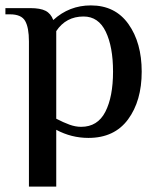

<svg xmlns="http://www.w3.org/2000/svg" viewBox="-22 -500 588 710"><path d="M85 -347Q85 -398 71 -422.5Q57 -447 15 -447H-2V-470H90Q127 -470 146.5 -460Q166 -450 175 -426Q234 -480 314 -480Q404 -480 453 -411Q502 -342 502 -235Q502 -127 451.5 -58.5Q401 10 305 10Q242 10 186 -20V190H85ZM396 -235Q396 -327 369 -383Q342 -439 287 -439Q222 -439 186 -385V-61Q213 -47 235 -39Q257 -31 278 -31Q339 -31 367.5 -86.5Q396 -142 396 -235Z"/></svg>

Font: El Messiri Medium
Style: Regular
Weight: 500
Designer: Mohamed Gaber
Foundry: Kief Type Foundry
Version: Version 2.007